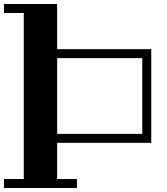

<svg xmlns="http://www.w3.org/2000/svg" viewBox="-59 -715 837 961"><path d="M227 0V181H326V226H-39V181H60V-650H-39V-695H227V-469H698V0ZM227 -45H653V-424H227Z"/></svg>

Font: Geostar Fill
Style: Regular
Weight: 400
Designer: Joe Prince
Foundry: Joe Prince
Version: Version 1.002